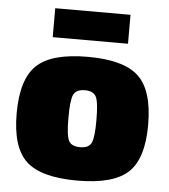

<svg xmlns="http://www.w3.org/2000/svg" viewBox="-52 -754 715 813"><g transform="rotate(5 305.5 -347.5)"><path d="M470 -584H150V-707H470ZM306 -514Q459 -514 522 -454.5Q585 -395 585 -249Q585 -105 522 -46.5Q459 12 306 12Q152 12 89 -46.5Q26 -105 26 -249Q26 -395 89 -454.5Q152 -514 306 -514ZM306 -372Q269 -372 257.5 -349Q246 -326 246 -249Q246 -175 257.5 -152.5Q269 -130 306 -130Q342 -130 353.5 -152.5Q365 -175 365 -249Q365 -326 353.5 -349Q342 -372 306 -372Z"/></g></svg>

Font: Exo 2.0 Black
Style: Regular
Weight: 900
Designer: Natanael Gama
Version: Version 1.001;PS 001.001;hotconv 1.0.70;makeotf.lib2.5.58329